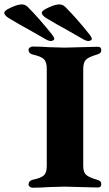

<svg xmlns="http://www.w3.org/2000/svg" viewBox="-118 -872 507 895"><path d="M15 -12Q15 -29 34 -34Q73 -42 86.5 -54.5Q100 -67 100 -97V-551Q100 -583 87 -596Q74 -609 34 -618Q15 -623 15 -640Q15 -646 21 -650.5Q27 -655 33 -655Q70 -655 111 -652Q165 -650 183 -650Q202 -650 258 -652Q316 -654 338 -654Q354 -654 354 -639Q354 -630 349.5 -625.5Q345 -621 335 -618Q294 -606 282 -593Q270 -580 270 -550V-98Q270 -70 283 -57.5Q296 -45 335 -34Q345 -31 349.5 -26.5Q354 -22 354 -13Q354 2 338 2Q316 2 258 0Q202 -2 183 -2Q165 -2 111 0Q71 3 33 3Q27 3 21 -1.5Q15 -6 15 -12ZM135 -691Q135 -698 123 -713Q63 -788 11 -840Q-3 -854 -24 -851Q-41 -849 -71 -835Q-101 -821 -98 -810Q-95 -799 -78 -788Q-30 -759 18 -733L95 -689Q103 -684 111 -682Q119 -680 122 -681Q135 -684 135 -691ZM310 -691Q310 -698 298 -713Q238 -788 186 -840Q172 -854 151 -851Q134 -849 104 -835Q74 -821 77 -810Q80 -799 97 -788Q145 -759 193 -733L270 -689Q278 -684 286 -682Q294 -680 297 -681Q310 -684 310 -691Z"/></svg>

Font: EB Garamond ExtraBold
Style: Regular
Weight: 800
Designer: Georg Duffner and Octavio Pardo
Foundry: Georg Duffner
Version: Version 1.000